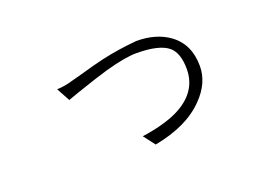

<svg xmlns="http://www.w3.org/2000/svg" viewBox="-70 -659 1139 801"><g transform="rotate(-20 500.0 -258.0)"><path d="M198.2 -398.4 230.5 -338.9 277.3 -355.5Q371.1 -387.7 421.9 -402.3Q510.7 -426.8 559.6 -426.8Q662.1 -426.8 702.1 -392.6Q735.4 -363.3 735.4 -293Q735.4 -187.5 623 -133.8Q562.5 -105.5 466.8 -91.8L505.9 -41Q652.3 -68.4 728.5 -147.5Q791 -210.9 791 -286.1Q791 -382.8 722.7 -432.6Q665 -474.6 577.1 -474.6Q498 -467.8 422.9 -451.2Q379.9 -441.4 312.5 -421.9Q269.5 -410.2 250 -405.3Q219.7 -398.4 198.2 -398.4Z"/></g></svg>

Font: Dotum
Style: Regular
Weight: 400
Version: Version 2.21